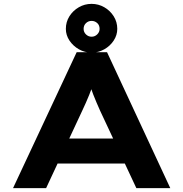

<svg xmlns="http://www.w3.org/2000/svg" viewBox="-20 -969 944 989"><path d="M47.2 0 374.9 -700H531.4L857.1 0H682.3L495.8 -398.4Q486.5 -420.1 477.2 -440.9Q467.9 -461.7 460.4 -482Q452.8 -502.3 445.7 -522.5Q438.7 -542.8 433.3 -563.4L468.6 -563.8Q462.3 -541.8 454.9 -521Q447.6 -500.3 439.5 -480.2Q431.3 -460.1 422.3 -439.6Q413.3 -419.1 402.6 -396.7L217.6 0ZM199.6 -126.8 254.9 -255.5H646.9L678.2 -126.8ZM451.7 -698Q416.8 -698 386.6 -715Q356.5 -732.1 337.8 -760.1Q319.2 -788.2 319.2 -820.2Q319.2 -855.9 337.5 -885.1Q355.9 -914.3 386.1 -931.7Q416.2 -949.1 451.7 -949.1Q487 -949.1 517.2 -931.7Q547.4 -914.3 565.7 -885.1Q584.1 -855.9 584.1 -820.2Q584.1 -788.2 565.7 -760.1Q547.4 -732.1 517.2 -715Q487 -698 451.7 -698ZM451.7 -779.9Q468.7 -779.9 480.9 -792Q493.1 -804.1 493.1 -820.2Q493.1 -839.2 480.7 -850.3Q468.3 -861.4 451.7 -861.4Q435.1 -861.4 422.9 -849.9Q410.7 -838.3 410.7 -820.2Q410.7 -803.5 422.9 -791.7Q435.1 -779.9 451.7 -779.9Z"/></svg>

Font: Lexend Peta
Style: Regular
Weight: 400
Designer: Bonnie Shaver-Troup, Thomas Jockin
Foundry: Lexend
Version: Version 1.007